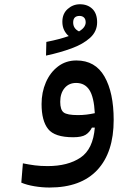

<svg xmlns="http://www.w3.org/2000/svg" viewBox="-20 -629 626 884"><path d="M208 234.4Q173.3 234.4 138.4 228.5Q103.5 222.7 78.1 211.9L85.4 123Q114.3 128.9 140.4 132.3Q166.5 135.7 199.2 135.7Q292.5 135.7 350.6 96.7Q408.7 57.6 416.5 -41.5H403.3Q392.6 -20 374.3 -8.5Q356 2.9 316.9 2.9Q231.4 2.9 201.4 -35.2Q171.4 -73.2 171.4 -149.9Q171.4 -204.1 191.2 -249.8Q210.9 -295.4 247.1 -323Q283.2 -350.6 332 -350.6Q418.5 -350.6 460.9 -276.9Q503.4 -203.1 503.4 -76.7Q503.4 72.8 428 153.6Q352.5 234.4 208 234.4ZM416.5 -107.9Q412.6 -182.1 391.6 -214.6Q370.6 -247.1 330.6 -247.1Q296.9 -247.1 277.1 -223.1Q257.3 -199.2 257.3 -160.2Q257.3 -123.5 273.2 -111.3Q289.1 -99.1 338.4 -99.1Q359.4 -99.1 377.7 -101.3Q396 -103.5 416.5 -107.9ZM191.9 -373 193.4 -436Q226.1 -442.4 251.5 -449.2Q276.9 -456.1 296.4 -462.9Q283.2 -474.1 275.1 -490.7Q267.1 -507.3 267.1 -528.8Q267.1 -565.9 291.5 -587.6Q315.9 -609.4 348.1 -609.4Q383.3 -609.4 405.3 -588.1Q427.2 -566.9 427.2 -526.4Q427.2 -484.4 395 -455.1Q362.8 -425.8 309.3 -406.2Q255.9 -386.7 191.9 -373ZM343.8 -484.4Q361.3 -495.1 367.9 -505.6Q374.5 -516.1 374.5 -525.9Q374.5 -541 366.7 -548.3Q358.9 -555.7 346.2 -555.7Q316.9 -555.7 316.9 -525.4Q316.9 -497.6 343.8 -484.4Z"/></svg>

Font: Cascadia Code NF
Style: Regular
Weight: 400
Monospace: yes
Designer: Aaron Bell
Foundry: Saja Typeworks
Version: Version 2404.023; ttfautohint (v1.8.4)